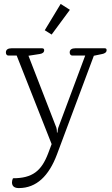

<svg xmlns="http://www.w3.org/2000/svg" viewBox="-20 -734 571 978"><path d="M243 -558 336 -684 289 -714 208 -580ZM76 224C166 224 229 162 270 53L458 -450L501 -459C512 -461 523 -467 523 -478C523 -483 522 -488 514 -488H363C347 -488 335 -482 335 -467C335 -457 341 -451 348 -451H414L277 -84C274 -76 273 -59 273 -59H270C270 -59 270 -75 267 -84L125 -450L183 -459C196 -461 205 -467 205 -478C205 -483 203 -488 195 -488H38C22 -488 10 -482 10 -467C10 -457 15 -451 23 -451H65L243 0L225 48C191 137 145 174 46 174C43 181 41 188 41 195C41 218 58 224 76 224Z"/></svg>

Font: Maitree Light
Style: Regular
Weight: 300
Designer: CadsonDemak Team
Foundry: CadsonDemak
Version: Version 1.000;PS 001.000;hotconv 1.0.88;makeotf.lib2.5.64775